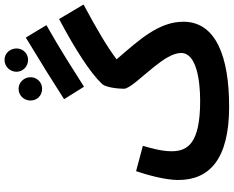

<svg xmlns="http://www.w3.org/2000/svg" viewBox="-112 -899 1032 848"><g transform="rotate(-90 404.0 -475.0)"><path d="M564 -867C592 -867 614 -890 614 -918C614 -947 592 -971 564 -971C534 -971 511 -947 511 -918C511 -890 534 -867 564 -867ZM436 -805C464 -805 487 -827 487 -856C487 -885 464 -909 436 -909C406 -909 384 -885 384 -856C384 -827 406 -805 436 -805ZM445 -620C516 -665 607 -724 717 -786L662 -877C551 -810 463 -755 390 -708ZM357 21C577 21 732 -37 732 -181C732 -290 652 -376 566 -476C620 -517 698 -563 808 -622L744 -730C608 -658 506 -592 457 -540C443 -526 436 -474 436 -444C436 -418 490 -365 534 -309C566 -269 594 -227 594 -191C594 -123 472 -107 382 -107C195 -107 160 -162 160 -233C160 -277 173 -322 184 -360L72 -390C55 -340 33 -260 33 -204C33 -66 125 21 357 21Z"/></g></svg>

Font: Noto Sans Arabic UI XCn
Style: Bold
Weight: 700
Width: 2
Designer: Monotype Design Team, Nadine Chahine and Nizar Qandah
Foundry: Monotype Imaging Inc.
Version: Version 2.010